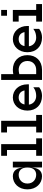

<svg xmlns="http://www.w3.org/2000/svg" viewBox="1255 -1995 740 3290"><g transform="rotate(-90 1625.0 -350.0)"><path d="M250 0C350 0 400 -75 400 -200V0H500V-500H400V-300C400 -425 350 -500 250 -500C125 -500 25 -400 25 -250C25 -100 125 0 250 0ZM125 -250C125 -350 200 -400 275 -400C350 -400 400 -350 400 -250C400 -150 350 -100 275 -100C200 -100 125 -150 125 -250Z M600 0H900V-100H800V-700H600V-600H700V-100H600Z M1000 0H1300V-100H1200V-700H1000V-600H1100V-100H1000Z M1375 -250C1375 -100 1475 0 1625 0C1725 0 1775 -50 1775 -50V-150C1775 -150 1725 -100 1625 -100C1557 -100 1488 -142 1477 -225H1825V-250C1825 -400 1725 -500 1600 -500C1475 -500 1375 -400 1375 -250ZM1480 -300C1494 -367 1539 -400 1600 -400C1661 -400 1706 -367 1720 -300Z M1900 0H2075C2225 0 2325 -100 2325 -250C2325 -400 2225 -500 2075 -500C2046 -500 2020 -496 2000 -492V-700H1900ZM2000 -100V-389C2024 -395 2052 -400 2075 -400C2150 -400 2225 -350 2225 -250C2225 -150 2150 -100 2075 -100Z M2375 -250C2375 -100 2475 0 2625 0C2725 0 2775 -50 2775 -50V-150C2775 -150 2725 -100 2625 -100C2557 -100 2488 -142 2477 -225H2825V-250C2825 -400 2725 -500 2600 -500C2475 -500 2375 -400 2375 -250ZM2480 -300C2494 -367 2539 -400 2600 -400C2661 -400 2706 -367 2720 -300Z M3100 -500H2900V-400H3000V-100H2900V0H3200V-100H3100ZM3000 -600H3100V-700H3000Z"/></g></svg>

Font: LS-VG5000
Style: Regular
Weight: 400
Designer: Justin Bihan, 2021
Foundry: Justin Bihan, 2021
Version: Version 1.000;Glyphs 3.1.2 (3151)